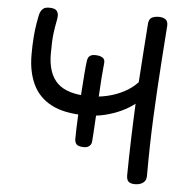

<svg xmlns="http://www.w3.org/2000/svg" viewBox="-54 -820 888 893"><g transform="rotate(5 389.5 -373.5)"><path d="M609 19Q588 19 578.5 10.5Q569 2 569 -20Q570 -103 572.5 -186Q575 -269 579 -354Q552 -333 517 -316.5Q482 -300 440.5 -290Q399 -280 351 -280Q252 -280 192 -311.5Q132 -343 104.5 -401.5Q77 -460 77 -539Q77 -586 80 -623Q83 -660 87.5 -686Q92 -712 95 -726Q100 -744 107.5 -752Q115 -760 123.5 -762Q132 -764 139 -764Q164 -764 173 -755.5Q182 -747 183 -732Q183 -719 179 -700.5Q175 -682 170.5 -648Q166 -614 166 -552Q166 -459 212.5 -414.5Q259 -370 364 -370Q406 -370 446.5 -379.5Q487 -389 523 -408Q559 -427 585 -455Q589 -521 594 -589.5Q599 -658 604 -730Q606 -752 619 -759Q632 -766 652 -766Q671 -766 683 -757.5Q695 -749 694 -728Q688 -646 683 -573Q678 -500 674 -432.5Q670 -365 667 -299.5Q664 -234 662.5 -166Q661 -98 661 -24Q661 -2 646 8.5Q631 19 609 19ZM353 -132Q331 -133 323 -141Q315 -149 314 -164Q314 -182 315 -218Q316 -254 318.5 -299.5Q321 -345 324 -391Q327 -437 330 -475Q333 -513 336 -533Q338 -549 347 -556Q356 -563 371 -563Q394 -563 406.5 -555Q419 -547 417 -530Q414 -503 411 -461.5Q408 -420 405.5 -372.5Q403 -325 400.5 -281Q398 -237 396 -204.5Q394 -172 393 -161Q392 -148 382 -139.5Q372 -131 353 -132Z"/></g></svg>

Font: Playpen Sans
Style: Regular
Weight: 400
Designer: Laura Meseguer, Veronika Burian, José Scaglione, Kostas Bartsokas, Vera Evstafieva, Tom Grace, Yorlmar Campos
Foundry: TypeTogether
Version: Version 2.000